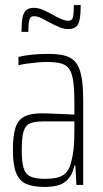

<svg xmlns="http://www.w3.org/2000/svg" viewBox="-20 -731 406 759"><path d="M157 8Q114 8 86 -3Q58 -14 44.5 -45.5Q31 -77 31 -138Q31 -194 41 -225.5Q51 -257 76 -270Q101 -283 145 -283Q156 -283 172.5 -282.5Q189 -282 207.5 -281Q226 -280 243 -279.5Q260 -279 274 -278V-324Q274 -377 269.5 -409.5Q265 -442 253.5 -458.5Q242 -475 220 -480.5Q198 -486 163 -486Q147 -486 126.5 -484Q106 -482 86.5 -479.5Q67 -477 53 -473V-506Q77 -512 107 -515Q137 -518 171 -518Q204 -518 228 -513Q252 -508 267.5 -496Q283 -484 292 -462.5Q301 -441 305 -408.5Q309 -376 309 -330V0H282L278 -76H274Q266 -40 248 -21.5Q230 -3 206.5 2.5Q183 8 157 8ZM157 -24Q182 -24 202.5 -28Q223 -32 237.5 -45Q252 -58 260 -84Q268 -114 271 -143Q274 -172 274 -210V-251H151Q117 -251 98.5 -243Q80 -235 73 -211Q66 -187 66 -138Q66 -92 73 -67.5Q80 -43 100 -33.5Q120 -24 157 -24ZM65 -605Q65 -640 69 -661Q73 -682 84 -691Q95 -700 113 -700Q132 -700 149 -692.5Q166 -685 190 -672Q207 -662 222.5 -655.5Q238 -649 250 -649Q266 -649 269 -665Q272 -681 272 -711H299Q299 -675 295 -654.5Q291 -634 280.5 -625Q270 -616 250 -616Q234 -616 217.5 -622.5Q201 -629 178 -641Q158 -652 143 -659.5Q128 -667 113 -667Q99 -667 95.5 -650.5Q92 -634 92 -605Z"/></svg>

Font: Saira ExtraCondensed Thin
Style: Regular
Weight: 250
Width: 2
Designer: Hector Gatti with collaboration of the Omnibus-Type team
Foundry: Omnibus-Type
Version: Version 1.101